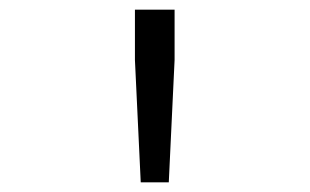

<svg xmlns="http://www.w3.org/2000/svg" viewBox="-20 -730 640 397"><path d="M271 -353 259 -606V-710H341V-606L329 -353Z"/></svg>

Font: Geist Mono Light
Style: Regular
Weight: 300
Monospace: yes
Designer: Basement.studio, Andrés Briganti, Mateo Zaragoza
Foundry: Basement.studio, Vercel, Andrés Briganti, Guido Ferreyra, Mateo Zaragoza
Version: Version 1.500; ttfautohint (v1.8.4.7-5d5b)